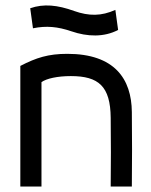

<svg xmlns="http://www.w3.org/2000/svg" viewBox="-20 -679 550 699"><path d="M131 0V-380C149 -393 189 -402 238 -402C339 -402 382 -365 383 -250C384 -165 384 -85 383 0H460C461 -95 461 -176 460 -271C459 -392 397 -483 225 -483C156 -483 112 -469 54 -439V0ZM90 -649 100 -576C149 -586 190 -582 240 -565C298 -545 359 -543 410 -570L400 -643C349 -620 304 -620 250 -639C189 -661 139 -666 90 -649Z"/></svg>

Font: Kreadon Medium
Style: Regular
Weight: 500
Designer: kohakuno
Foundry: StudioGnu
Version: Version 1.000;Glyphs 3.1.2 (3151)